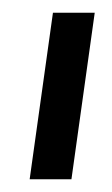

<svg xmlns="http://www.w3.org/2000/svg" viewBox="-20 -720 176 301"><path d="M26.5 -439 63 -700H128.5L92 -439Z"/></svg>

Font: Urbanist Medium
Style: Italic
Weight: 500
Italic angle: -8°
Designer: Corey Hu
Foundry: Corey Hu
Version: Version 1.330; ttfautohint (v1.8.4.7-5d5b)